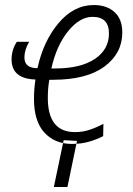

<svg xmlns="http://www.w3.org/2000/svg" viewBox="-20 -562 529 763"><path d="M286 -2 248 181H194L233 -5ZM184 -290Q205 -382 251 -438.5Q297 -495 348 -495Q413 -495 413 -429Q413 -365 356.5 -327.5Q300 -290 200 -290ZM266 10Q303 10 334 1Q365 -8 390 -21L391 -70Q365 -56 337 -46.5Q309 -37 278 -37Q170 -37 170 -173Q170 -212 176 -245H191Q324 -245 395 -297.5Q466 -350 466 -433Q466 -486 435 -514Q404 -542 353 -542Q273 -542 212.5 -470Q152 -398 129 -291Q77 -291 77 -334Q77 -364 96 -396H47Q26 -364 26 -326Q26 -249 121 -246Q115 -208 115 -169Q115 -80 156.5 -35Q198 10 266 10Z"/></svg>

Font: Noto Sans Display SemiCondensed Light
Style: Italic
Weight: 300
Width: 4
Italic angle: -12°
Designer: Monotype Design Team
Foundry: Monotype Imaging Inc.
Version: Version 1.900